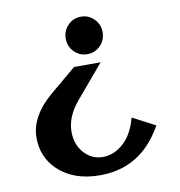

<svg xmlns="http://www.w3.org/2000/svg" viewBox="-84 -624 855 911"><g transform="rotate(-10 344.0 -168.5)"><path d="M302.7 -520.5Q328.6 -546.9 365.7 -546.9Q402.8 -546.9 428.7 -520.5Q454.6 -494.1 454.6 -456.5Q454.6 -418.9 428.7 -392.6Q402.8 -366.2 365.7 -366.2Q328.6 -366.2 302.7 -392.6Q276.9 -418.9 276.9 -456.5Q276.9 -494.1 302.7 -520.5ZM325.2 210Q197.8 210 122.6 137.7Q58.6 76.2 58.6 -17.1Q58.6 -121.1 168.5 -213.4L292.5 -317.4H420.4L286.6 -159.2Q227.1 -88.9 227.1 -16.6Q227.1 44.9 263.2 85.4Q300.3 127 354 127Q410.2 127 458.5 81.1Q498.5 42.5 520 -33.7L628.9 23.4Q610.4 56.6 586.4 86.9Q488.3 210 325.2 210Z"/></g></svg>

Font: Berenika
Style: Bold
Weight: 700
Designer: Wojciech Kalinowski "wmk69" (wmk69@o2.pl)
Foundry: Wojciech Kalinowski "wmk69" (wmk69@o2.pl)
Version: Version 3.1.0; 2021-05-14